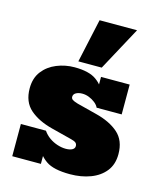

<svg xmlns="http://www.w3.org/2000/svg" viewBox="-99 -695 648 777"><g transform="rotate(15 225.5 -306.5)"><path d="M267 10Q198 10 166.5 -12Q135 -34 127 -62L143 -70V0H23V-135H128Q139 -119 154.5 -108Q170 -97 188.5 -91Q207 -85 224 -85Q241 -85 251 -90.5Q261 -96 261 -106Q261 -115 255 -120Q249 -125 232 -129L150 -150Q91 -165 55.5 -196Q20 -227 20 -284Q20 -327 42 -355.5Q64 -384 99.5 -398.5Q135 -413 174 -413Q235 -413 265.5 -391Q296 -369 303 -341L287 -343V-403H407V-278H302Q297 -289 285.5 -298Q274 -307 260 -312.5Q246 -318 232 -318Q216 -318 205.5 -312Q195 -306 195 -295Q195 -288 201 -283.5Q207 -279 224 -274L306 -253Q366 -238 401 -207Q436 -176 436 -119Q436 -76 413.5 -47.5Q391 -19 352.5 -4.5Q314 10 267 10ZM182 -440 222 -623H379L280 -440Z"/></g></svg>

Font: Rokkitt SemiBold Black
Style: Regular
Weight: 900
Version: Version 3.103